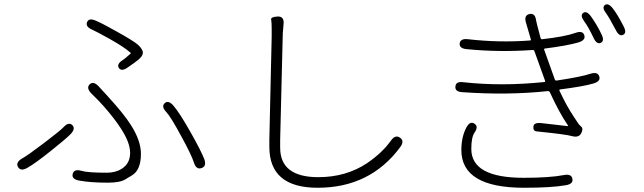

<svg xmlns="http://www.w3.org/2000/svg" viewBox="-20 -844 3040 906"><path d="M489 18Q406 18 353 8Q317 1 323 -23Q329 -48 364 -38Q393 -29 484 -29Q526 -29 555 -48Q594 -73 594 -122.5Q594 -172 549 -240Q520 -285 469 -343Q458 -356 446 -368L411 -403Q386 -429 403 -446Q421 -463 446 -436L490 -388Q566 -305 599 -252Q645 -179 645 -118Q645 -41 602 -16Q587 -7 572 2Q547 18 489 18ZM109 -52Q78 -34 65 -56Q53 -78 84 -96Q110 -110 187.5 -169Q265 -228 279 -243Q303 -270 321 -254Q338 -237 313 -211Q288 -186 220 -132Q145 -72 109 -52ZM931 -51Q906 -42 895 -77Q884 -112 837 -198Q786 -293 765 -315Q740 -341 757 -357Q774 -373 798 -346Q828 -311 881 -217Q929 -132 944 -93Q956 -59 931 -51ZM583 -526Q554 -505 541 -523Q529 -542 560 -561Q567 -565 595 -590Q599 -593 595 -596Q567 -621 500 -659Q437 -694 415 -704Q382 -718 391 -740Q400 -761 433 -746Q466 -732 533 -694Q608 -652 627 -636Q646 -621 653 -603Q659 -585 635 -564Q625 -555 583 -526Z M1479 42Q1251 42 1251 -151Q1251 -169 1251 -187L1262 -671Q1262 -689 1262 -707Q1262 -739 1259.5 -751.5Q1257 -764 1289 -766Q1322 -768 1318 -730L1316 -706Q1314 -689 1314 -672L1302 -183Q1302 -165 1302 -147Q1302 -8 1482 -8Q1613 -8 1712 -74Q1784 -123 1825 -181Q1846 -210 1868 -194Q1890 -178 1868 -149Q1726 42 1479 42Z M2453 42Q2157 42 2157 -136Q2157 -197 2180 -241Q2197 -274 2218 -261Q2240 -248 2219 -218Q2204 -196 2204 -141Q2204 -5 2451 -5Q2574 -5 2641 -18Q2677 -25 2681 0Q2686 24 2650 30Q2582 42 2453 42ZM2722 -214Q2710 -193 2678 -202Q2651 -210 2512 -224Q2495 -226 2497 -247Q2499 -267 2535 -263L2658 -249Q2663 -248 2660 -252Q2619 -312 2575 -408Q2572 -415 2564 -414Q2376 -394 2162 -409Q2126 -411 2129 -436Q2131 -461 2167 -456Q2348 -436 2549 -457Q2554 -458 2552 -463L2502 -602Q2500 -609 2493 -608Q2335 -597 2183 -612Q2147 -615 2149 -639Q2152 -663 2188 -659Q2336 -642 2481 -653Q2486 -653 2485 -658L2462 -737Q2451 -772 2479 -778Q2506 -783 2510 -746Q2511 -739 2531 -664Q2533 -658 2539 -659Q2646 -671 2696 -689Q2730 -701 2737 -678Q2745 -655 2710 -644Q2655 -628 2551 -615Q2546 -614 2548 -609L2598 -469Q2600 -463 2607 -464Q2721 -481 2766 -496Q2800 -507 2808 -483Q2815 -460 2780 -450Q2733 -436 2623 -422Q2618 -421 2620 -416Q2654 -343 2689 -291Q2699 -276 2709 -261Q2711 -257 2722.5 -246.5Q2734 -236 2722 -214ZM2815 -642Q2796 -633 2781 -665Q2756 -718 2737 -743Q2716 -772 2732 -783Q2748 -795 2769 -766Q2797 -727 2818 -683Q2834 -651 2815 -642ZM2921 -680Q2902 -670 2886 -702Q2853 -764 2841 -780Q2819 -808 2834 -820Q2850 -832 2872 -804Q2895 -774 2922 -721Q2939 -689 2921 -680Z"/></svg>

Font: Resource Han Rounded KR Light
Style: Regular
Weight: 300
Designer: Cyano Hao (round all glyphs); Ryoko NISHIZUKA 西塚涼子 (kana, bopomofo & ideographs); Paul D. Hunt (Latin, Greek & Cyrillic)
Foundry: Cyano Hao
Version: 0.990